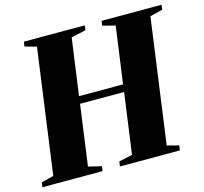

<svg xmlns="http://www.w3.org/2000/svg" viewBox="-125 -862 1041 981"><g transform="rotate(-15 396.0 -371.5)"><path d="M-18.5 0 -15.5 -25 50 -41.5 140.5 -701 79 -718 82.5 -743H404.5L401.5 -718L324 -701L282.5 -401H515.5L557 -701L490.5 -718L493.5 -743H810L808 -718L740.5 -701L650 -41.5L712 -25.5L708.5 0H391.5L395 -25.5L466.5 -41.5L510.5 -362H277.5L233.5 -41.5L303 -25L299.5 0Z"/></g></svg>

Font: Merriweather 120pt Black
Style: Italic
Weight: 900
Italic angle: -7.8°
Version: Version 2.101